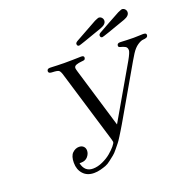

<svg xmlns="http://www.w3.org/2000/svg" viewBox="-152 -1018 1170 1187"><g transform="rotate(-20 433.0 -424.5)"><path d="M170.9 -80.1Q170.9 -124 190.4 -143.1Q210 -162.1 233.9 -162.1Q252 -162.1 262.9 -151.6Q273.9 -141.1 273.9 -124Q273.9 -103 258.1 -84.5Q242.2 -65.9 213.9 -65.9H203.1Q216.3 -5.9 271 -5.9Q301.8 -5.9 335 -21Q368.2 -36.1 391.1 -55.7Q414.1 -75.2 429 -93Q443.8 -110.8 443.8 -119.1Q443.8 -120.1 439.9 -136.2L296.9 -609.9Q289.1 -637.7 280 -644.3Q271 -650.9 238.8 -651.9Q212.9 -651.9 212.9 -666Q212.9 -683.1 232.9 -683.1Q235.8 -683.1 247.8 -682.6Q259.8 -682.1 281.5 -681.2Q303.2 -680.2 329.1 -680.2Q357.9 -680.2 381.8 -680.7Q405.8 -681.2 419.9 -681.6Q434.1 -682.1 437 -682.1Q456.1 -682.1 456.1 -669.9Q456.1 -661.1 449.2 -655.8Q446.3 -653.8 428.2 -652.3Q410.2 -650.9 395 -645.5Q379.9 -640.1 379.9 -627Q379.9 -622.1 384.8 -605L502.9 -211.9L703.1 -558.1Q729 -604 729 -618.2Q729 -637.2 715.6 -644Q702.1 -650.9 688 -654.1Q673.8 -657.2 673.8 -666Q673.8 -683.1 693.8 -683.1Q696.8 -683.1 708.5 -682.6Q720.2 -682.1 740 -681.2Q759.8 -680.2 783.2 -680.2Q800.3 -680.2 820.1 -681.2Q839.8 -682.1 845.2 -682.1Q866.2 -682.1 866.2 -670.2Q866.2 -658.2 857.2 -654.1Q848.1 -649.9 834 -649.4Q819.8 -648.9 797.4 -634Q774.9 -619.1 754.9 -587.9Q746.1 -574.7 730 -546.9L544.9 -226.1L529.8 -200.2Q513.7 -173.3 510.3 -167.7Q506.8 -162.1 491 -136.5Q475.1 -110.8 467.5 -101.8Q460 -92.8 442.4 -70.8Q424.8 -48.8 412.8 -39.8Q400.9 -30.8 382.3 -15.9Q363.8 -1 347.4 5.1Q331.1 11.2 310.1 16.6Q289.1 22 268.1 22Q223.1 22 197 -6.6Q170.9 -35.2 170.9 -80.1ZM437 -765.1Q437 -772.9 450.2 -780.8Q458 -785.6 594.2 -860.8Q616.2 -870.6 621.1 -871.1Q633.3 -871.1 641.1 -862.5Q648.9 -854 648.9 -842.8Q648.9 -818.8 611.8 -805.2Q457 -750 450.2 -750Q437 -750 437 -765.1ZM589.8 -765.1Q589.8 -772.9 599.9 -779.5Q609.9 -786.1 673.8 -820.8Q716.8 -844.7 747.1 -860.8Q770 -870.6 773.9 -871.1Q786.1 -871.1 793.9 -862.5Q801.8 -854 801.8 -842.8Q801.8 -818.8 765.1 -805.2Q610.4 -750 603 -750Q589.8 -750 589.8 -765.1Z"/></g></svg>

Font: CMU Classical Serif
Style: Italic
Weight: 500
Italic angle: -14.04°
Version: Version 0.7.0